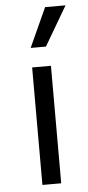

<svg xmlns="http://www.w3.org/2000/svg" viewBox="-54 -782 374 814"><g transform="rotate(-5 133.0 -375.0)"><path d="M170 -750H257L159 -583H94ZM173 -500V0H93V-500Z"/></g></svg>

Font: Work Sans
Style: Regular
Weight: 400
Designer: Wei Huang
Foundry: Wei Huang
Version: Version 1.032;PS 001.032;hotconv 1.0.70;makeotf.lib2.5.58329